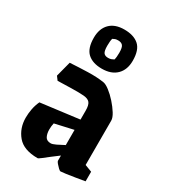

<svg xmlns="http://www.w3.org/2000/svg" viewBox="-183 -820 812 920"><g transform="rotate(30 223.0 -360.0)"><path d="M176 11Q99 11 64.5 -30Q30 -71 30 -129Q30 -152 34.5 -176.5Q39 -201 50 -225L262 -252V-302Q262 -332 252 -344.5Q242 -357 217 -359Q191 -361 149 -360Q107 -359 74 -358L59 -378L81 -462Q129 -465 178.5 -466.5Q228 -468 267 -462Q281 -460 302 -444Q323 -428 343.5 -405Q364 -382 378 -359.5Q392 -337 392 -321V-76L431 -61V-8Q408 -4 380.5 0.5Q353 5 331 8Q309 11 303 11Q299 11 290.5 3Q282 -5 274.5 -14Q267 -23 267 -27V-56Q248 -42 228 -26.5Q208 -11 194 0Q180 11 176 11ZM156 -136Q156 -114 164 -98Q172 -82 195 -82Q204 -82 222 -90.5Q240 -99 262 -111V-195L160 -172Q156 -155 156 -136ZM228 -514Q177 -514 149 -539.5Q121 -565 121 -624Q121 -674 149 -702.5Q177 -731 229 -731Q281 -731 309.5 -706Q338 -681 338 -621Q338 -571 309 -542.5Q280 -514 228 -514ZM228 -574Q238 -574 245 -576.5Q252 -579 259 -583Q263 -597 263 -622Q263 -652 254.5 -661.5Q246 -671 229 -671Q219 -671 213 -669Q207 -667 200 -663Q196 -649 196 -623Q196 -594 203.5 -584Q211 -574 228 -574Z"/></g></svg>

Font: Grenze Gotisch
Style: Bold
Weight: 700
Designer: Renata Polastri
Foundry: Omnibus-Type
Version: Version 1.001